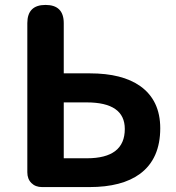

<svg xmlns="http://www.w3.org/2000/svg" viewBox="-20 -760 715 780"><path d="M151 0Q124 0 107.5 -16.5Q91 -33 91 -60V-666Q91 -740 165 -740Q239 -740 239 -666V-462H345Q477 -462 550 -410Q631 -352 631 -239Q631 -115 549 -54Q476 0 343 0H217ZM239 -117H333Q487 -117 487 -236Q487 -344 332 -344H239V-230Z"/></svg>

Font: GenSenRounded TW B
Style: Regular
Weight: 700
Version: Version 1.501;PS 1;hotconv 16.6.51;makeotf.lib2.5.65220